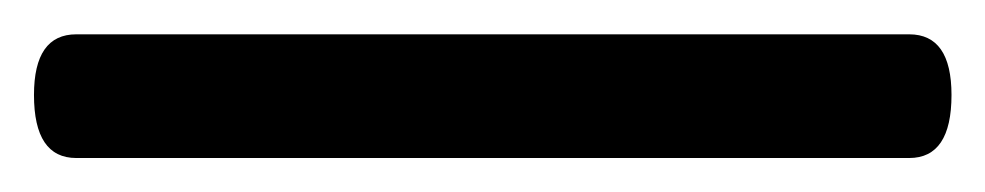

<svg xmlns="http://www.w3.org/2000/svg" viewBox="-40 75 580 113"><path d="M495.1 168H4.9Q-20 168 -20 130.9Q-20 95.2 4.9 95.2H495.1Q520 95.2 520 130.9Q520 168 495.1 168Z"/></svg>

Font: LXGW WenKai Screen
Style: Regular
Weight: 400
Designer: LXGW / Fontworks Inc.
Foundry: LXGW / Fontworks Inc.
Version: Version 1.510;January 18,2025